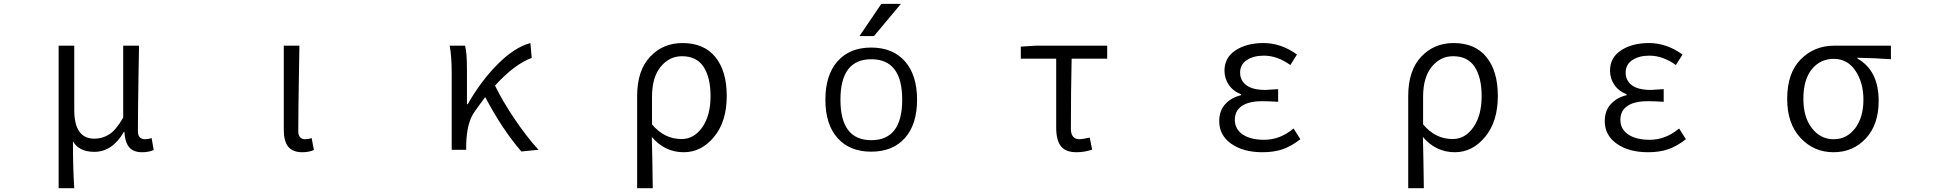

<svg xmlns="http://www.w3.org/2000/svg" viewBox="-20 -777 10040 996"><path d="M284.2 199.2V-540H365.2V-207Q365.2 -57.6 469.7 -57.6Q511.7 -57.6 546.9 -80.1Q582 -102.5 619.1 -167V-540H701.2Q700.2 -489.3 698.7 -397Q697.3 -304.7 696.3 -231Q695.3 -157.2 695.3 -96.7Q695.3 -54.7 733.4 -54.7Q748 -54.7 766.6 -60.5L777.3 1Q752 12.7 716.8 12.7Q672.9 12.7 650.9 -12.2Q628.9 -37.1 625 -93.8H623Q563.5 10.7 468.8 10.7Q390.6 10.7 358.4 -43.9Q358.4 98.6 365.2 199.2Z M1547.9 12.7Q1498 12.7 1475.1 -16.1Q1452.1 -44.9 1452.1 -103.5V-540H1533.2Q1532.2 -489.3 1530.8 -397Q1529.3 -304.7 1528.3 -231Q1527.3 -157.2 1527.3 -96.7Q1527.3 -54.7 1564.5 -54.7Q1579.1 -54.7 1596.7 -60.5L1608.4 1Q1583 12.7 1547.9 12.7Z M2773.4 0 2684.6 8.8Q2585 -106.4 2497.1 -273.4Q2459 -222.7 2442.4 -198.2Q2401.4 -142.6 2398.4 -28.3V0H2323.2V-394.5Q2323.2 -488.3 2312.5 -540H2392.6Q2402.3 -504.9 2402.3 -415V-236.3H2406.2Q2474.6 -356.4 2561.5 -443.8Q2648.4 -531.2 2731.4 -553.7L2738.3 -476.6Q2649.4 -444.3 2547.9 -333Q2587.9 -251 2649.9 -159.2Q2711.9 -67.4 2773.4 0Z M3285.2 199.2V-279.3Q3285.2 -411.1 3352.1 -482.4Q3418.9 -553.7 3520.5 -553.7Q3631.8 -553.7 3690.9 -481Q3750 -408.2 3750 -279.3Q3750 -146.5 3684.1 -66.9Q3618.2 12.7 3527.3 12.7Q3428.7 12.7 3361.3 -66.4Q3364.3 46.9 3366.2 199.2ZM3515.6 -55.7Q3580.1 -55.7 3623 -116.7Q3666 -177.7 3666 -278.3Q3666 -375 3629.9 -430.2Q3593.8 -485.4 3517.6 -485.4Q3452.1 -485.4 3407.2 -430.7Q3362.3 -376 3362.3 -274.4V-131.8Q3425.8 -55.7 3515.6 -55.7Z M4551.8 -756.8H4653.3L4513.7 -589.8H4438.5ZM4674.3 -61Q4611.3 9.8 4499.5 9.8Q4387.7 9.8 4324.7 -61Q4261.7 -131.8 4261.7 -259.8Q4261.7 -387.7 4324.7 -459Q4387.7 -530.3 4499.5 -530.3Q4611.3 -530.3 4674.3 -459Q4737.3 -387.7 4737.3 -259.8Q4737.3 -131.8 4674.3 -61ZM4339.8 -259.8Q4339.8 -49.8 4500 -49.8Q4660.2 -49.8 4660.2 -259.8Q4660.2 -469.7 4500 -469.7Q4339.8 -469.7 4339.8 -259.8Z M5564.5 12.7Q5507.8 12.7 5483.4 -18.6Q5459 -49.8 5459 -115.2V-472.7H5275.4V-535.2L5352.5 -540H5723.6V-472.7H5539.1Q5535.2 -304.7 5535.2 -109.4Q5535.2 -54.7 5581.1 -54.7Q5593.8 -54.7 5632.8 -63.5L5645.5 -1Q5606.4 12.7 5564.5 12.7Z M6529.3 12.7Q6429.7 12.7 6367.2 -31.2Q6304.7 -75.2 6304.7 -148.4Q6304.7 -203.1 6336.4 -237.3Q6368.2 -271.5 6418 -283.2V-288.1Q6377 -303.7 6354.5 -336.9Q6332 -370.1 6332 -410.2Q6332 -478.5 6389.6 -516.1Q6447.3 -553.7 6534.2 -553.7Q6626 -553.7 6708 -494.1L6673.8 -439.5Q6606.4 -488.3 6536.1 -488.3Q6482.4 -488.3 6447.8 -465.3Q6413.1 -442.4 6413.1 -400.4Q6413.1 -359.4 6445.3 -335Q6477.5 -310.5 6543.9 -310.5Q6555.7 -310.5 6610.4 -314.5V-249Q6562.5 -252 6527.3 -252Q6458 -252 6421.9 -227.1Q6385.7 -202.1 6385.7 -155.3Q6385.7 -107.4 6426.3 -79.6Q6466.8 -51.8 6538.1 -51.8Q6620.1 -51.8 6690.4 -110.4L6725.6 -54.7Q6677.7 -17.6 6632.8 -2.4Q6587.9 12.7 6529.3 12.7Z M7285.2 199.2V-279.3Q7285.2 -411.1 7352.1 -482.4Q7418.9 -553.7 7520.5 -553.7Q7631.8 -553.7 7690.9 -481Q7750 -408.2 7750 -279.3Q7750 -146.5 7684.1 -66.9Q7618.2 12.7 7527.3 12.7Q7428.7 12.7 7361.3 -66.4Q7364.3 46.9 7366.2 199.2ZM7515.6 -55.7Q7580.1 -55.7 7623 -116.7Q7666 -177.7 7666 -278.3Q7666 -375 7629.9 -430.2Q7593.8 -485.4 7517.6 -485.4Q7452.1 -485.4 7407.2 -430.7Q7362.3 -376 7362.3 -274.4V-131.8Q7425.8 -55.7 7515.6 -55.7Z M8529.3 12.7Q8429.7 12.7 8367.2 -31.2Q8304.7 -75.2 8304.7 -148.4Q8304.7 -203.1 8336.4 -237.3Q8368.2 -271.5 8418 -283.2V-288.1Q8377 -303.7 8354.5 -336.9Q8332 -370.1 8332 -410.2Q8332 -478.5 8389.6 -516.1Q8447.3 -553.7 8534.2 -553.7Q8626 -553.7 8708 -494.1L8673.8 -439.5Q8606.4 -488.3 8536.1 -488.3Q8482.4 -488.3 8447.8 -465.3Q8413.1 -442.4 8413.1 -400.4Q8413.1 -359.4 8445.3 -335Q8477.5 -310.5 8543.9 -310.5Q8555.7 -310.5 8610.4 -314.5V-249Q8562.5 -252 8527.3 -252Q8458 -252 8421.9 -227.1Q8385.7 -202.1 8385.7 -155.3Q8385.7 -107.4 8426.3 -79.6Q8466.8 -51.8 8538.1 -51.8Q8620.1 -51.8 8690.4 -110.4L8725.6 -54.7Q8677.7 -17.6 8632.8 -2.4Q8587.9 12.7 8529.3 12.7Z M9251 -263.7Q9251 -398.4 9321.3 -469.2Q9391.6 -540 9495.1 -540H9789.1V-469.7Q9710 -475.6 9615.2 -477.5V-473.6Q9725.6 -411.1 9725.6 -253.9Q9725.6 -130.9 9659.2 -59.1Q9592.8 12.7 9491.2 12.7Q9389.6 12.7 9320.3 -61.5Q9251 -135.7 9251 -263.7ZM9492.2 -54.7Q9559.6 -54.7 9603 -110.8Q9646.5 -167 9646.5 -260.7Q9646.5 -348.6 9605 -410.2Q9563.5 -471.7 9493.2 -471.7Q9422.9 -471.7 9378.9 -418Q9335 -364.3 9335 -263.7Q9335 -168.9 9379.4 -111.8Q9423.8 -54.7 9492.2 -54.7Z"/></svg>

Font: GenEi Gothic M SemiLight
Style: Regular
Weight: 350
Designer: o_tamon (Modified); [Source Han Sans]
Ryoko NISHIZUKA  (kana & ideographs); Paul D. Hunt (Latin, Greek & Cyrillic); Wenl
Version: Version 1.1a;Original Version 1.004